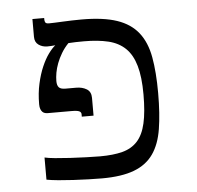

<svg xmlns="http://www.w3.org/2000/svg" viewBox="-44 -585 653 636"><g transform="rotate(-5 282.0 -267.0)"><path d="M480 -259.3Q480 -190.4 471.9 -140.4Q463.9 -90.3 441.2 -57.9Q418.5 -25.4 377.2 -9.8Q335.9 5.9 270 5.9Q251 5.9 225.6 5.1Q200.2 4.4 174.6 2.9Q148.9 1.5 125.5 -0.7Q102.1 -2.9 86.4 -5.9V-79.6Q98.1 -76.7 121.1 -74.5Q144 -72.3 170.7 -70.8Q197.3 -69.3 223.9 -68.4Q250.5 -67.4 270 -67.4Q314 -67.4 344.7 -75.4Q375.5 -83.5 394.8 -104.7Q414.1 -126 422.6 -163.3Q431.2 -200.7 431.2 -259.3Q431.2 -317.4 420.4 -354.7Q409.7 -392.1 387.5 -413.6Q365.2 -435.1 331.1 -443.4Q296.9 -451.7 250 -451.7Q220.7 -451.7 198.2 -450.2Q184.1 -435.5 174.6 -419.4Q165 -403.3 158.9 -387.2Q152.8 -371.1 150.1 -356Q147.5 -340.8 147.5 -328.6Q147.5 -314 153.6 -307.4Q159.7 -300.8 175.3 -300.8H210.9Q231.4 -300.8 245.8 -292Q260.3 -283.2 260.3 -262.7V-203.6H221.2V-211.9Q221.2 -218.3 214.8 -221.7Q208.5 -225.1 187.5 -225.1H109.9Q105.5 -225.1 100.8 -226.3Q96.2 -227.5 92.5 -231Q88.9 -234.4 86.4 -240.7Q84 -247.1 84 -256.8Q84 -293.9 91.1 -325.2Q98.1 -356.4 108.6 -380.6Q119.1 -404.8 131.3 -421.6Q143.6 -438.5 154.3 -446.8Q138.7 -445.3 127.9 -445.3Q111.3 -445.3 98.9 -454.1Q86.4 -462.9 86.4 -481V-540H125.5V-534.7Q125.5 -529.3 127.9 -525.1Q130.4 -521 140.1 -521Q147.5 -521 159.2 -521.5Q170.9 -522 185.5 -522.7Q200.2 -523.4 216.3 -523.9Q232.4 -524.4 248.5 -524.4Q320.8 -524.4 366 -509Q411.1 -493.7 436.5 -461.4Q461.9 -429.2 470.9 -379.2Q480 -329.1 480 -259.3Z"/></g></svg>

Font: Arian AMU Serif
Style: Regular
Weight: 400
Designer: Ruben Hakobyan (Tarumian)
Foundry: Ruben Hakobyan (Tarumian)
Version: Version 1.002